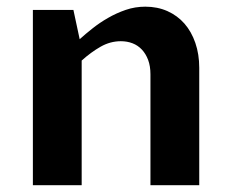

<svg xmlns="http://www.w3.org/2000/svg" viewBox="-20 -547 686 567"><path d="M77.1 -517.6H196.8L215.3 -431.2Q231.9 -446.3 253.2 -463.1Q274.4 -480 299.1 -494.1Q323.7 -508.3 351.3 -517.8Q378.9 -527.3 409.2 -527.3Q444.8 -527.3 474.4 -514.2Q503.9 -501 524.7 -477.3Q545.4 -453.6 556.9 -420.2Q568.4 -386.7 568.4 -346.7V0H424.3V-327.6Q424.3 -351.6 417.5 -369.9Q410.6 -388.2 398.9 -400.6Q387.2 -413.1 371.3 -419.2Q355.5 -425.3 336.9 -425.3Q305.7 -425.3 277.3 -409.2Q249 -393.1 221.2 -368.2V0H77.1Z"/></svg>

Font: Proza Libre
Style: SemiBold
Weight: 600
Designer: Jasper de Waard
Foundry: Jasper de Waard
Version: Version 1.000; ttfautohint (v1.4.1.8-43bc) -l 8 -r 50 -G 200